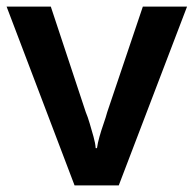

<svg xmlns="http://www.w3.org/2000/svg" viewBox="-20 -562 587 582"><path d="M206 0 0 -542H134L240 -222Q246 -208 252 -187.5Q258 -167 263.5 -147.5Q269 -128 270 -113H274Q276 -128 281.5 -147.5Q287 -167 294 -187Q301 -207 305 -222L413 -542H547L340 0Z"/></svg>

Font: Noto Sans Symbols SemiBold
Style: Regular
Weight: 600
Version: Version 2.002